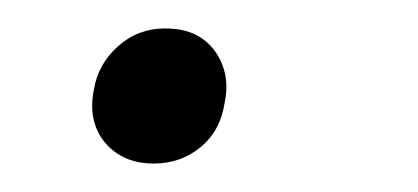

<svg xmlns="http://www.w3.org/2000/svg" viewBox="-20 -110 294 135"><path d="M88 5Q73 5 62.5 -2Q52 -9 47.5 -20.5Q43 -32 46 -47Q49 -65 63 -77.5Q77 -90 96 -90Q112 -90 122 -83Q132 -76 136.5 -64Q141 -52 138 -38Q135 -18 121 -6.5Q107 5 88 5Z"/></svg>

Font: Ysabeau
Style: Italic
Weight: 400
Italic angle: -12°
Designer: Christian Thalmann (Catharsis Fonts)
Version: Version 2.000;gftools[0.9.27.dev2+g8671c4b]